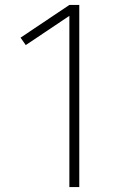

<svg xmlns="http://www.w3.org/2000/svg" viewBox="-20 -755 540 775"><path d="M260 0V-691L84 -573L63 -603L260 -735H300V0Z"/></svg>

Font: Iosevka Term Curly Extralight
Style: Regular
Weight: 200
Designer: Belleve Invis
Foundry: Belleve Invis
Version: Version 32.3.0